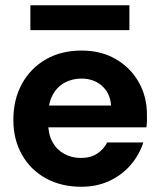

<svg xmlns="http://www.w3.org/2000/svg" viewBox="-20 -701 607 733"><path d="M290 12Q214 12 155.5 -20Q97 -52 64 -110Q31 -168 31 -243Q31 -321 63.5 -380.5Q96 -440 154.5 -474Q213 -508 291 -508Q365 -508 421 -476Q477 -444 509 -388.5Q541 -333 541 -263Q541 -253 541 -240.5Q541 -228 539 -215H127V-298H404Q401 -345 369.5 -373Q338 -401 291 -401Q256 -401 227 -385.5Q198 -370 181 -338.5Q164 -307 164 -259V-230Q164 -189 180 -159.5Q196 -130 224.5 -114Q253 -98 289 -98Q326 -98 351 -114.5Q376 -131 389 -157H527Q512 -110 479 -71.5Q446 -33 398 -10.5Q350 12 290 12ZM96 -586V-681H474V-586Z"/></svg>

Font: DM Sans 36pt
Style: Bold
Weight: 700
Version: Version 4.004;gftools[0.9.30]